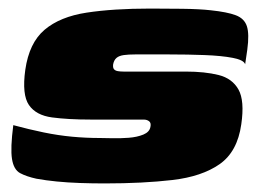

<svg xmlns="http://www.w3.org/2000/svg" viewBox="-20 -425 606 448"><path d="M224 3Q195 3 166.5 2Q138 1 112.5 -1.5Q87 -4 65 -8Q42 -13 27 -21Q12 -29 8 -54Q4 -79 11 -133Q48 -123 82 -116Q116 -109 148.5 -106Q181 -103 213 -103Q223 -103 241.5 -102.5Q260 -102 280 -103.5Q300 -105 314.5 -111Q329 -117 331 -129Q333 -138 328 -142Q323 -146 315 -146H191Q139 -146 101.5 -151Q64 -156 47.5 -180Q31 -204 39 -262Q48 -325 84 -355.5Q120 -386 182 -395.5Q244 -405 331 -405Q363 -405 404.5 -404.5Q446 -404 472 -401Q510 -397 530 -389.5Q550 -382 556 -364Q562 -346 557 -309L552 -275Q549 -285 523 -290Q497 -295 457.5 -296.5Q418 -298 375 -298Q332 -298 295 -298Q280 -298 269 -296.5Q258 -295 252 -290Q246 -285 244 -275Q243 -267 246 -263.5Q249 -260 255 -259Q261 -258 268 -258H413Q458 -258 490 -250Q522 -242 536.5 -216Q551 -190 543 -135Q534 -71 492.5 -42Q451 -13 382.5 -5Q314 3 224 3Z"/></svg>

Font: Genos Thin Black
Style: Italic
Weight: 900
Italic angle: -8°
Version: Version 1.010